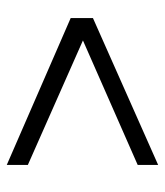

<svg xmlns="http://www.w3.org/2000/svg" viewBox="21 -606 499 582"><g transform="rotate(90 271.0 -314.5)"><path d="M34.2 -346.2 479.5 -543.9V-481.9L102.1 -315.9L479.5 -148.9V-85L34.2 -278.8Z"/></g></svg>

Font: Lora
Style: Regular
Weight: 400
Designer: Olga Karpushina, Alexei Vanyashin
Foundry: Cyreal (www.cyreal.org, a@cyreal.org)
Version: Version 1.014